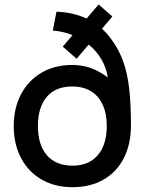

<svg xmlns="http://www.w3.org/2000/svg" viewBox="-20 -802 632 838"><path d="M551.5 -254.5Q551.5 -173 520.5 -112Q489.5 -51 431.8 -18Q374 15 296.5 15Q220 15 162 -18.2Q104 -51.5 72 -112Q40 -172.5 40 -251.5Q40 -330.5 72 -391Q104 -451.5 161.8 -485Q219.5 -518.5 295.5 -518.5Q338 -518.5 375.8 -505.2Q413.5 -492 450.5 -463.5Q444.5 -505.5 422.8 -542.8Q401 -580 367 -607.5L314.5 -545.5L254 -598.5L296.5 -648.5Q255.5 -665.5 210.5 -668.5L226.5 -751Q300.5 -748 358 -721L410.5 -782.5L470.5 -730L425 -676.5Q450.5 -653.5 469.5 -625.5Q500 -583.5 518 -533Q536 -482.5 543.8 -415.8Q551.5 -349 551.5 -254.5ZM446 -252.5Q446 -306 428.2 -344.8Q410.5 -383.5 376.8 -404Q343 -424.5 296.5 -424.5Q223.5 -425 184.5 -379.5Q145.5 -334 145.5 -252Q145.5 -169.5 184.8 -124.2Q224 -79 296.5 -79Q368 -79 407 -125Q446 -171 446 -252.5Z"/></svg>

Font: Hauora SemiBold
Style: Regular
Weight: 600
Designer: Wayne Shih
Foundry: WCYS
Version: Version 1.001